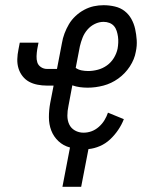

<svg xmlns="http://www.w3.org/2000/svg" viewBox="-20 -562 590 738"><path d="M220 156 249 5Q223 -2 204.5 -19.5Q186 -37 177 -60.5Q168 -84 168 -111.5Q168 -139 173 -166L186 -233H160Q142 -233 124 -236.5Q106 -240 91.5 -248Q77 -256 66.5 -269.5Q56 -283 51 -299.5Q46 -316 46.5 -334.5Q47 -353 51 -372L56 -398H128L123 -372Q121 -359 120.5 -346Q120 -333 123.5 -322Q127 -311 137.5 -304Q148 -297 161 -297H199L218 -396Q221 -415 228 -433.5Q235 -452 245 -469Q255 -486 270.5 -500.5Q286 -515 304 -524.5Q322 -534 340.5 -538Q359 -542 378 -542Q400 -542 421.5 -537Q443 -532 459 -519.5Q475 -507 485 -489Q495 -471 499.5 -450.5Q504 -430 505.5 -408Q507 -386 502 -363Q497 -334 479 -306.5Q461 -279 434.5 -260Q408 -241 377.5 -233Q347 -225 317 -225Q302 -225 287 -227Q272 -229 258 -234L243 -154Q239 -136 239 -117.5Q239 -99 246 -84Q253 -69 268 -60.5Q283 -52 301 -52Q317 -52 332 -57.5Q347 -63 360 -74.5Q373 -86 381.5 -100Q390 -114 395 -129L456 -104Q448 -83 434.5 -63Q421 -43 403.5 -26.5Q386 -10 364 -0.5Q342 9 320 11L292 156ZM319 -289Q337 -289 356 -294Q375 -299 391 -310.5Q407 -322 417.5 -339Q428 -356 432 -375Q434 -386 434.5 -398Q435 -410 433.5 -421Q432 -432 428.5 -443Q425 -454 418 -462Q411 -470 400.5 -474Q390 -478 378 -478Q361 -478 344.5 -470Q328 -462 316 -448Q304 -434 297.5 -417.5Q291 -401 287 -384L271 -301Q281 -294 293.5 -291.5Q306 -289 319 -289Z"/></svg>

Font: Lode Term
Style: Italic
Weight: 400
Italic angle: -11°
Monospace: yes
Designer: Belleve Invis
Foundry: Belleve Invis
Version: Version 29.2.0